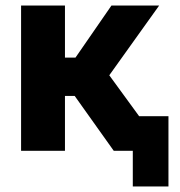

<svg xmlns="http://www.w3.org/2000/svg" viewBox="-20 -545 649 694"><path d="M482.9 -125H588.9V128.9H460V0H391.1L250 -198.2H214.8V0H56.2V-524.9H214.8V-336.9H252.9L382.8 -524.9H555.2L375 -272.9Z"/></svg>

Font: Raleway-v4020 ExtraBold
Style: Regular
Weight: 800
Designer: Matt McInerney, Pablo Impallari, Rodrigo Fuenzalida
Foundry: Matt McInerney, Pablo Impallari, Rodrigo Fuenzalida
Version: Version 4.020;PS 004.020;hotconv 1.0.88;makeotf.lib2.5.64775